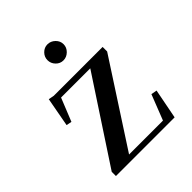

<svg xmlns="http://www.w3.org/2000/svg" viewBox="-175 -727 837 837"><g transform="rotate(-45 243.0 -308.5)"><path d="M58.1 0V-25.9L311 -411.1H130.9L87.9 -304.2L63 -309.1L87.9 -443.8L113.8 -439H415V-411.1L165 -25.9H374L419.9 -143.1L446.8 -138.2L419.9 0ZM218.5 -533Q204.1 -547.9 204.1 -567.9Q204.1 -587.9 218.5 -602.5Q232.9 -617.2 252.9 -617.2Q272.9 -617.2 288.1 -602.5Q303.2 -587.9 303.2 -567.9Q303.2 -547.9 288.1 -533Q272.9 -518.1 252.9 -518.1Q232.9 -518.1 218.5 -533Z"/></g></svg>

Font: Dehuti
Style: Bold
Weight: 700
Version: Version 1.2